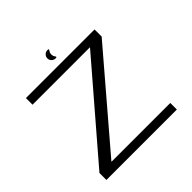

<svg xmlns="http://www.w3.org/2000/svg" viewBox="-178 -834 984 984"><g transform="rotate(-45 314.0 -342.0)"><path d="M47.5 0H558V-47.5H133V-49.5L550 -537V-588.5H52.5V-540.5H468.5V-540L47.5 -50.5ZM304.5 -624.5Q316.5 -624.5 309.5 -633.5Q302.5 -642.5 302.5 -654.5Q302.5 -667 309.8 -675.8Q317 -684.5 304.5 -684.5Q292 -684.5 283 -675.8Q274 -667 274 -654.5Q274 -642 283 -633.2Q292 -624.5 304.5 -624.5Z"/></g></svg>

Font: Anybody Expanded Light
Style: Regular
Weight: 300
Width: 7
Version: Version 1.113;gftools[0.9.25]